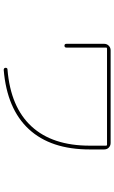

<svg xmlns="http://www.w3.org/2000/svg" viewBox="190 -784 619 1040"><g transform="rotate(90 500.0 -264.5)"><path d="M217.8 -314.5V-518.6Q217.8 -533.2 228 -543.5Q238.3 -553.7 252.9 -553.7H754.9Q769.5 -553.7 779.8 -543.9Q790 -534.2 790 -518.6V-440.4Q790 -229.5 680.2 -110.8Q570.3 7.8 359.4 25.4Q348.6 25.4 347.7 15.6Q347.7 4.9 357.4 4.9Q560.5 -11.7 665 -125Q769.5 -238.3 769.5 -440.4V-529.3Q769.5 -534.2 764.6 -534.2H244.1Q238.3 -534.2 238.3 -529.3V-314.5Q238.3 -303.7 228 -303.7Q217.8 -303.7 217.8 -314.5Z"/></g></svg>

Font: Rounded Mgen+ 1m thin
Style: Regular
Weight: 100
Designer: [Source Han Sans]
Ryoko NISHIZUKA  (kana & ideographs); Paul D. Hunt (Latin, Greek & Cyrillic); Wenlong ZHANG  (bopomofo
Version: Version 1.059.20150602